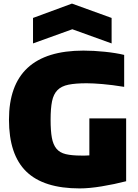

<svg xmlns="http://www.w3.org/2000/svg" viewBox="-20 -1036 767 1070"><path d="M424 14Q223 14 126.5 -80Q30 -174 30 -369Q30 -754 445 -754Q502 -754 564.5 -747.5Q627 -741 672 -730V-552Q604 -563 551 -567.5Q498 -572 463 -572Q401 -572 361.5 -564Q322 -556 300 -533.5Q278 -511 270 -471.5Q262 -432 262 -369Q262 -307 269 -268.5Q276 -230 294.5 -207.5Q313 -185 346.5 -177Q380 -169 433 -169Q443 -169 454.5 -169Q466 -169 478 -170V-376H683V-26Q617 -9 547 2.5Q477 14 424 14ZM164 -936 381 -1016 602 -936V-794L383 -873L164 -794Z"/></svg>

Font: Plata Sans Black
Style: Regular
Weight: 900
Designer: Pablo Impallari, Andres Torresi, & Cristiano Sobral
Foundry: Pablo Impallari, Andres Torresi, & Cristiano Sobral
Version: Version 1.00;December 28, 2019;FontCreator 12.0.0.2547 64-bi